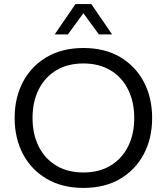

<svg xmlns="http://www.w3.org/2000/svg" viewBox="-20 -914 820 944"><path d="M390 10Q286 10 210 -34.5Q134 -79 93 -156.5Q52 -234 52 -334Q52 -434 93 -511.5Q134 -589 210 -633.5Q286 -678 390 -678Q495 -678 570.5 -633.5Q646 -589 687 -511.5Q728 -434 728 -334Q728 -234 687 -156.5Q646 -79 570.5 -34.5Q495 10 390 10ZM390 -66Q467 -66 523 -99.5Q579 -133 609.5 -193.5Q640 -254 640 -334Q640 -414 609.5 -474.5Q579 -535 523 -568.5Q467 -602 390 -602Q313 -602 257 -568.5Q201 -535 170.5 -474.5Q140 -414 140 -334Q140 -254 170.5 -193.5Q201 -133 257 -99.5Q313 -66 390 -66ZM249 -745 351 -894H429L531 -745H466L390 -849L314 -745Z"/></svg>

Font: Gantari
Style: Regular
Weight: 400
Designer: Anugrah Pasau
Foundry: Lafontype
Version: Version 1.000; ttfautohint (v1.8.3)